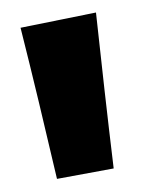

<svg xmlns="http://www.w3.org/2000/svg" viewBox="-53 -786 346 448"><g transform="rotate(-10 120.0 -562.0)"><path d="M47 -378.5Q42 -470 36.5 -560.5Q31 -651 24.5 -740.5L204 -745Q198 -654.5 192.2 -563.2Q186.5 -472 181.5 -379.5Z"/></g></svg>

Font: Heraclito ExtraBold
Style: Regular
Weight: 800
Designer: Kostas Bartsokas (font) & Cristiano Sobral (main changes)
Foundry: Kostas Bartsokas (font) & Cristiano Sobral (main changes)
Version: Version 1.00;July 8, 2020;FontCreator 13.0.0.2655 64-bit